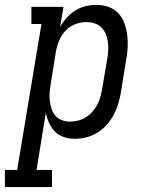

<svg xmlns="http://www.w3.org/2000/svg" viewBox="-80 -558 600 783"><path d="M-60 205V135H-10L89 -460H48V-530H179L165 -449Q177 -469 193 -486.5Q209 -504 228.5 -516Q248 -528 270 -533Q292 -538 314 -538Q314 -538 314 -538Q314 -538 314 -538Q340 -538 363.5 -529.5Q387 -521 403.5 -503Q420 -485 428 -461.5Q436 -438 439 -413.5Q442 -389 440.5 -362.5Q439 -336 434 -311L413 -181Q409 -157 402 -134Q395 -111 383.5 -89.5Q372 -68 355 -49Q338 -30 317 -17Q296 -4 272 2Q248 8 225 8Q202 8 180.5 1Q159 -6 144 -21.5Q129 -37 120 -57Q111 -77 107 -99L69 135H132V205ZM205 -62Q221 -62 237.5 -66Q254 -70 269 -79Q284 -88 295.5 -101Q307 -114 315.5 -129Q324 -144 328.5 -160Q333 -176 336 -192L358 -322Q361 -339 361.5 -356.5Q362 -374 359.5 -390Q357 -406 350.5 -421Q344 -436 332.5 -447Q321 -458 305 -463Q289 -468 272 -468Q249 -468 226 -459Q203 -450 186.5 -432Q170 -414 161 -392Q152 -370 148 -347L127 -217Q124 -200 122.5 -182Q121 -164 123 -147.5Q125 -131 130 -115Q135 -99 145.5 -86.5Q156 -74 172 -68Q188 -62 205 -62Z"/></svg>

Font: Iosevka Curly Slab Oblique
Style: Regular
Weight: 400
Italic angle: -9°
Monospace: yes
Designer: Belleve Invis
Foundry: Belleve Invis
Version: Version 11.1.0; ttfautohint (v1.8.3)